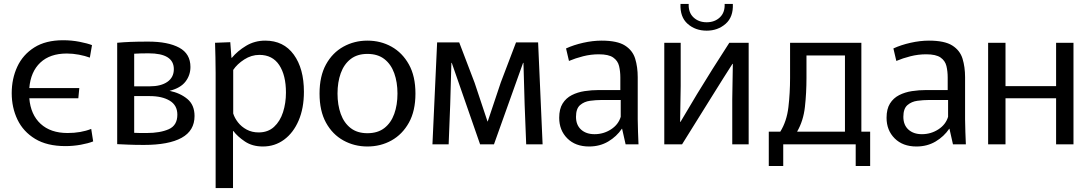

<svg xmlns="http://www.w3.org/2000/svg" viewBox="-20 -739 5567 983"><path d="M315 9Q221 9 160 -28Q99 -65 69.5 -126.5Q40 -188 40 -262Q40 -336 68.5 -397.5Q97 -459 155.5 -496Q214 -533 303 -533Q347 -533 387.5 -525Q428 -517 451 -508L440 -444Q416 -453 384.5 -459Q353 -465 322 -465Q236 -465 186.5 -418.5Q137 -372 130 -288H386L381 -236H130Q137 -152 188 -105Q239 -58 326 -58Q394 -58 447 -79L457 -15Q432 -5 393.5 2Q355 9 315 9Z M717 3Q670 3 637 1.5Q604 0 580 -1V-520Q611 -523 648 -524.5Q685 -526 739 -526Q840 -526 897.5 -495Q955 -464 955 -396Q955 -354 929.5 -321Q904 -288 848 -274Q902 -263 939 -232.5Q976 -202 976 -145Q976 -70 910 -33.5Q844 3 717 3ZM746 -297Q804 -297 837 -320Q870 -343 870 -385Q870 -466 741 -466Q698 -466 667 -464V-297ZM731 -58Q800 -58 844 -77.5Q888 -97 888 -152Q888 -200 849 -223.5Q810 -247 747 -247H667V-59Q680 -58 697.5 -58Q715 -58 731 -58Z M1084 -365Q1084 -406 1083 -445.5Q1082 -485 1081 -520L1159 -523L1165 -443H1167Q1196 -478 1240 -504.5Q1284 -531 1338 -531Q1432 -531 1484 -459.5Q1536 -388 1536 -269Q1536 -185 1509 -122Q1482 -59 1434.5 -24Q1387 11 1326 11Q1272 11 1234 -14.5Q1196 -40 1175 -68H1173V224H1084ZM1304 -61Q1352 -61 1383 -89.5Q1414 -118 1429 -164.5Q1444 -211 1444 -265Q1444 -354 1409.5 -406Q1375 -458 1308 -458Q1267 -458 1230.5 -434.5Q1194 -411 1174 -381V-158Q1181 -135 1198.5 -112.5Q1216 -90 1243 -75.5Q1270 -61 1304 -61Z M1861 11Q1794 11 1738 -20Q1682 -51 1649 -111Q1616 -171 1616 -260Q1616 -349 1649 -409Q1682 -469 1738 -500Q1794 -531 1861 -531Q1929 -531 1984.5 -500Q2040 -469 2073.5 -409Q2107 -349 2107 -260Q2107 -171 2073.5 -111Q2040 -51 1984.5 -20Q1929 11 1861 11ZM1861 -57Q1914 -57 1948 -83.5Q1982 -110 1998.5 -156Q2015 -202 2015 -260Q2015 -318 1998.5 -364Q1982 -410 1948 -436.5Q1914 -463 1861 -463Q1809 -463 1775 -436.5Q1741 -410 1724.5 -364Q1708 -318 1708 -260Q1708 -202 1724.5 -156Q1741 -110 1775 -83.5Q1809 -57 1861 -57Z M2218 -522H2331L2410 -315L2476 -117H2477L2544 -317L2622 -522H2735L2758 0H2674L2666 -205L2660 -417H2658L2509 0H2438L2293 -417H2291L2285 -205L2277 0H2194Z M2996 11Q2926 11 2884.5 -30.5Q2843 -72 2843 -136Q2843 -181 2860.5 -209Q2878 -237 2907.5 -252Q2937 -267 2973 -272.5Q3009 -278 3046 -278H3156V-342Q3156 -374 3149.5 -401Q3143 -428 3119.5 -444.5Q3096 -461 3046 -461Q3005 -461 2965.5 -451Q2926 -441 2893 -427L2878 -491Q2917 -509 2966 -520Q3015 -531 3060 -531Q3140 -531 3179.5 -506Q3219 -481 3232 -438.5Q3245 -396 3245 -344V-128Q3245 -98 3246.5 -63Q3248 -28 3249 0H3183L3165 -80H3164Q3137 -40 3094 -14.5Q3051 11 2996 11ZM3024 -52Q3070 -52 3108 -76.5Q3146 -101 3158 -141V-227H3058Q3031 -227 3001 -223Q2971 -219 2950 -201Q2929 -183 2929 -141Q2929 -99 2955 -75.5Q2981 -52 3024 -52Z M3381 0V-520H3465V-299L3462 -115H3464Q3509 -192 3548.5 -257Q3588 -322 3628 -385.5Q3668 -449 3714 -520H3813V0H3729V-231L3732 -412H3730Q3690 -350 3622.5 -241.5Q3555 -133 3472 0ZM3598 -582Q3540 -582 3500.5 -617Q3461 -652 3464 -719H3506Q3504 -675 3530.5 -650Q3557 -625 3598 -625Q3639 -625 3665.5 -650Q3692 -675 3690 -719H3732Q3735 -652 3695 -617Q3655 -582 3598 -582Z M3916 111V-65H3975Q4008 -118 4016.5 -190.5Q4025 -263 4025 -340V-520H4390V-65H4435V111H4361V0H3990V111ZM4109 -340Q4109 -263 4101 -191.5Q4093 -120 4061 -65H4306V-455H4109Z M4672 11Q4602 11 4560.5 -30.5Q4519 -72 4519 -136Q4519 -181 4536.5 -209Q4554 -237 4583.5 -252Q4613 -267 4649 -272.5Q4685 -278 4722 -278H4832V-342Q4832 -374 4825.5 -401Q4819 -428 4795.5 -444.5Q4772 -461 4722 -461Q4681 -461 4641.5 -451Q4602 -441 4569 -427L4554 -491Q4593 -509 4642 -520Q4691 -531 4736 -531Q4816 -531 4855.5 -506Q4895 -481 4908 -438.5Q4921 -396 4921 -344V-128Q4921 -98 4922.5 -63Q4924 -28 4925 0H4859L4841 -80H4840Q4813 -40 4770 -14.5Q4727 11 4672 11ZM4700 -52Q4746 -52 4784 -76.5Q4822 -101 4834 -141V-227H4734Q4707 -227 4677 -223Q4647 -219 4626 -201Q4605 -183 4605 -141Q4605 -99 4631 -75.5Q4657 -52 4700 -52Z M5039 -520H5128V-298H5387V-520H5476V0H5387V-236H5128V0H5039Z"/></svg>

Font: Murecho
Style: Regular
Weight: 400
Designer: Neil Summerour
Foundry: Positype
Version: Version 1.010; ttfautohint (v1.8.3)